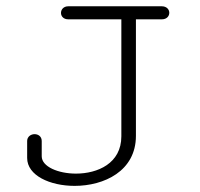

<svg xmlns="http://www.w3.org/2000/svg" viewBox="-20 -592 645 618"><path d="M417.5 -154.8V-529.8H501C517.1 -529.8 524.9 -540.5 524.9 -550.8C524.9 -561.5 516.6 -571.8 500.5 -571.8H200.2C184.1 -571.8 176.3 -561 176.3 -550.3C176.3 -540 184.1 -529.8 199.7 -529.8H370.6V-153.3C370.6 -65.9 293.9 -33.2 224.6 -33.2C167 -33.2 114.3 -55.7 114.3 -88.9V-138.2C114.3 -152.8 103 -160.2 91.3 -160.2C79.6 -160.2 67.4 -152.3 67.4 -138.2V-83.5C67.4 -27.3 140.6 6.3 220.2 6.3C314.5 6.3 417.5 -41 417.5 -154.8Z"/></svg>

Font: Cutive Mono
Style: Regular
Weight: 400
Monospace: yes
Designer: Vernon Adams
Foundry: Vernon Adams
Version: Version 1.002